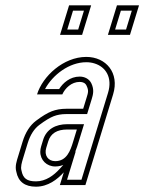

<svg xmlns="http://www.w3.org/2000/svg" viewBox="-20 -696 582 722"><path d="M219.8 -48 205.1 0H301.1L405.3 -341C430.2 -422.2 378.4 -482 304.5 -482C218.6 -482 140.3 -409.5 119.3 -341H214.3C224.8 -364.3 248.7 -388 279.7 -388C292.4 -388 301 -383.3 305.4 -374C314.5 -355 311.3 -347.5 305.4 -328L292.8 -287H228.8C208.8 -287 190.7 -283.8 174.4 -277.5C158.2 -271.2 138.5 -259.3 115.6 -242C92.6 -224.7 75.7 -198.3 64.9 -163L48.4 -109C42.7 -90.3 35.6 -70.7 41.4 -50C48.6 -12.7 73.3 6 115.3 6C160.6 6 195.5 -21.2 219.8 -48ZM233 -209H269L254.9 -163C244.7 -129.4 230.9 -90 187.6 -90C161 -90 145.3 -111.9 153.9 -140L161.2 -164C170.7 -194.9 194.9 -209 233 -209ZM385.8 -565H468.8L502.8 -676H419.8ZM205.8 -565H288.8L322.8 -676H239.8ZM204.9 -61.4C182.2 -36.3 152.1 -14 115.3 -14C80.4 -14 66.4 -26.1 61 -53.8L60.9 -54.6L60.6 -55.3C57 -68.6 61.5 -83.3 67.5 -103.2L84 -157.2C94 -189.6 108.8 -211.8 127.6 -226C149.7 -242.7 168.1 -253.6 181.7 -258.9C195.4 -264.2 210.9 -267 228.8 -267H307.6L324.5 -322.2C330.1 -340.4 335 -358.5 323.5 -382.7C315.2 -399.9 297.5 -408 279.7 -408C243.3 -408 216.5 -383.9 202.3 -361H149.3C178.2 -414.8 240.5 -462 304.5 -462C315.4 -462 325.6 -460.5 334.9 -457.6C377.6 -444.7 403.8 -404.5 386.2 -346.8L286.3 -20H232.1L265.1 -127.8ZM233 -229C189.6 -229 154.5 -210.5 142.1 -169.8L134.8 -145.8C132.7 -139 131.6 -132.2 131.5 -125.5C131.3 -94 155.6 -70 187.6 -70C247.1 -70 264.5 -126 274 -157.2L296 -229ZM412.9 -585 434.6 -656H475.7L454 -585ZM232.9 -585 254.6 -656H295.7L274 -585Z"/></svg>

Font: Din Kursivschrift
Style: EngGhost
Weight: 400
Version: Version 1.089